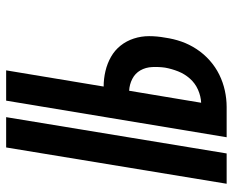

<svg xmlns="http://www.w3.org/2000/svg" viewBox="-88 -688 775 640"><g transform="rotate(90 300.0 -367.5)"><path d="M370 0 491 -735H592L471 0ZM214 0 268 -325Q242 -325 216.5 -331Q191 -337 169 -349.5Q147 -362 131.5 -381.5Q116 -401 108 -425.5Q100 -450 100 -476.5Q100 -503 105 -530Q109 -558 118 -584Q127 -610 143 -634.5Q159 -659 181 -678.5Q203 -698 228.5 -710.5Q254 -723 281.5 -729Q309 -735 336 -735H437L315 0ZM282 -410 322 -650Q300 -649 278.5 -639.5Q257 -630 241.5 -612.5Q226 -595 217.5 -573.5Q209 -552 205 -530Q202 -509 203 -487Q204 -465 214 -447.5Q224 -430 242.5 -420.5Q261 -411 282 -410Z"/></g></svg>

Font: Iosevka Curly Extended
Style: Bold Italic
Weight: 700
Width: 7
Italic angle: -9°
Monospace: yes
Designer: Belleve Invis
Foundry: Belleve Invis
Version: Version 11.1.0; ttfautohint (v1.8.3)